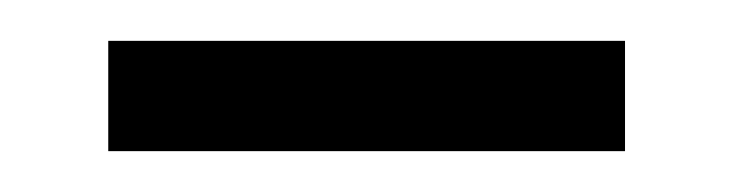

<svg xmlns="http://www.w3.org/2000/svg" viewBox="-20 -330 359 94"><path d="M286 -310V-256H33V-310Z"/></svg>

Font: Gemunu Libre ExtraLight Light
Style: Regular
Weight: 300
Version: Version 1.100